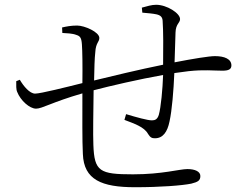

<svg xmlns="http://www.w3.org/2000/svg" viewBox="-20 -776 1040 804"><path d="M629 -197C662 -197 681 -223 690 -268C700 -313 707 -397 710 -470L770 -478C835 -485 873 -480 911 -480C936 -480 949 -485 949 -502C949 -529 920 -541 880 -541C856 -541 788 -530 711 -515L715 -640C716 -676 734 -680 734 -696C734 -721 678 -756 634 -756C615 -756 596 -750 574 -744L576 -723C600 -721 621 -719 635 -716C653 -712 660 -704 661 -689C664 -649 664 -567 663 -505C568 -486 435 -454 374 -439C375 -489 376 -532 379 -557C381 -597 396 -600 396 -617C396 -642 334 -669 303 -669C277 -669 258 -665 240 -661L241 -638C259 -637 284 -636 299 -630C315 -625 321 -619 323 -590C325 -564 326 -500 325 -428C261 -412 150 -384 127 -384C104 -384 78 -416 63 -442L48 -436C48 -419 47 -402 52 -391C66 -355 104 -321 131 -321C157 -321 197 -348 325 -385C325 -289 324 -187 327 -131C331 -23 406 8 545 8C651 8 742 1 781 -7C809 -14 819 -20 819 -39C819 -58 796 -68 765 -68C731 -68 660 -46 537 -46C397 -46 375 -58 371 -169C369 -215 371 -311 372 -398C441 -416 561 -444 663 -462C661 -403 654 -327 645 -295C639 -276 629 -272 616 -272C598 -272 551 -285 508 -298L501 -274C540 -259 584 -245 600 -215C610 -199 617 -197 629 -197Z"/></svg>

Font: Source Han Serif CN Light
Style: Regular
Weight: 300
Designer: Ryoko NISHIZUKA 西塚涼子 (kana & ideographs); Frank Grießhammer (Latin, Greek & Cyrillic); Wenlong ZHANG 张文龙 (bopomofo); San
Foundry: Adobe
Version: Version 2.003;hotconv 1.1.1;makeotfexe 2.6.0